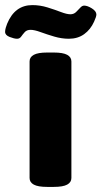

<svg xmlns="http://www.w3.org/2000/svg" viewBox="-74 -731 398 753"><path d="M111 2Q75 2 58.5 -7Q42 -16 42 -33V-490Q42 -507 58.5 -516Q75 -525 111 -525H137Q173 -525 189.5 -516Q206 -507 206 -490V-33Q206 -16 189.5 -7Q173 2 137 2ZM-7 -579Q-18 -579 -36 -586Q-54 -593 -54 -606Q-54 -613 -51.5 -622Q-49 -631 -46 -638Q-16 -711 53 -711Q83 -711 112 -702Q141 -693 164.5 -684Q188 -675 202 -675Q215 -675 224 -683.5Q233 -692 240.5 -700.5Q248 -709 256 -709Q269 -709 286.5 -698Q304 -687 304 -674Q304 -666 295 -646Q281 -615 256 -597Q231 -579 196 -579Q168 -579 139 -587.5Q110 -596 85.5 -605Q61 -614 46 -614Q31 -614 23 -605Q15 -596 9 -587.5Q3 -579 -7 -579Z"/></svg>

Font: Asap Semi Condensed ExtraBold
Style: Regular
Weight: 800
Width: 4
Designer: Pablo Cosgaya
Foundry: Omnibus-Type
Version: Version 3.001; ttfautohint (v1.8.4.7-5d5b)